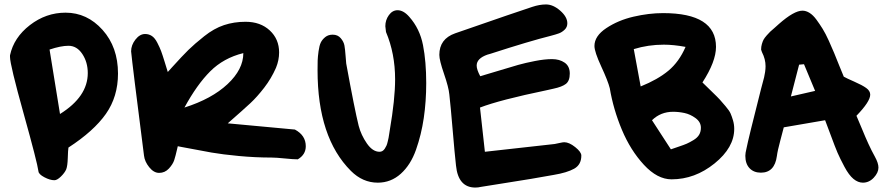

<svg xmlns="http://www.w3.org/2000/svg" viewBox="-20 -706 4000 864"><path d="M511 -375Q511 -271 456.5 -193.5Q402 -116 288 -42Q286 -30 285 5Q284 40 278 56Q271 72 254 88.5Q237 105 225 105Q205 105 179.5 91.5Q154 78 153 65Q148 26 86.5 -194.5Q25 -415 25 -450V-457Q42 -537 114.5 -593Q187 -649 275 -649Q372 -649 441.5 -571.5Q511 -494 511 -375ZM203 -483 250 -193Q375 -271 375 -377Q375 -426 350.5 -463Q326 -500 288 -500Q254 -500 203 -483Z M1005 -151 1307 -123Q1356 -97 1356 -48Q1356 -10 1320 11Q1300 11 1261 7Q1222 3 1202 3Q1129 3 1055 -4Q981 -11 932 -19.5Q883 -28 795 -45L780 -48L777 -35Q770 -4 764 14.5Q758 33 740 52.5Q722 72 696 72Q672 72 651.5 46.5Q631 21 628 -6Q575 -420 570 -475Q570 -503 589.5 -528Q609 -553 633 -553Q650 -553 663.5 -544Q677 -535 688 -513.5Q699 -492 705 -476Q711 -460 721 -427.5Q731 -395 735 -382L754 -403Q801 -455 828 -481.5Q855 -508 899 -543Q943 -578 988 -593Q1033 -608 1085 -608Q1152 -608 1194 -569Q1236 -530 1236 -470Q1236 -435 1222 -401Q1201 -353 1169 -311.5Q1137 -270 1107 -242Q1077 -214 1005 -151ZM1075 -467Q986 -445 926 -385Q866 -325 810 -222Q933 -261 1004 -327.5Q1075 -394 1075 -467Z M1594 -140Q1605 -98 1631 -60.5Q1657 -23 1688 -23Q1695 -23 1701 -26.5Q1707 -30 1711.5 -37Q1716 -44 1719 -50.5Q1722 -57 1724.5 -68Q1727 -79 1728.5 -85.5Q1730 -92 1731.5 -104Q1733 -116 1734 -120Q1758 -260 1758 -349Q1758 -465 1717 -562Q1714 -586 1714 -588Q1714 -616 1730 -638Q1746 -660 1769 -660Q1796 -660 1822 -630Q1869 -577 1883.5 -503Q1898 -429 1898 -332Q1898 -250 1887 -175Q1876 -100 1852 -32Q1828 36 1783.5 76Q1739 116 1680 116Q1612 116 1559 63Q1409 -87 1409 -390Q1409 -418 1409.5 -434Q1410 -450 1413.5 -475.5Q1417 -501 1423.5 -514.5Q1430 -528 1443.5 -539Q1457 -550 1477 -550Q1500 -550 1513.5 -534Q1527 -518 1530 -501Q1533 -484 1535 -456Q1537 -428 1538 -420Q1576 -212 1594 -140Z M2125 -411Q2125 -393 2141 -363Q2166 -370 2223 -387.5Q2280 -405 2312 -414Q2344 -423 2387.5 -431.5Q2431 -440 2464 -440Q2498 -440 2521 -424Q2544 -408 2544 -375Q2544 -342 2526.5 -328.5Q2509 -315 2471 -307L2440 -300Q2228 -256 2140 -222L2162 -23Q2389 -48 2476 -58Q2482 -59 2497.5 -62.5Q2513 -66 2519 -66Q2541 -66 2568.5 -44Q2596 -22 2596 -6Q2596 35 2564 53Q2532 71 2472 81Q2424 90 2369 99Q2314 108 2247.5 118.5Q2181 129 2144 135Q2132 138 2119 138Q2042 138 2032 39Q2026 -14 2017 -121Q2008 -228 2002 -281Q1999 -313 1978 -374Q1957 -435 1957 -459Q1957 -531 2028 -556Q2316 -656 2375 -675Q2408 -686 2437 -686Q2469 -686 2501 -658Q2533 -630 2533 -601Q2533 -584 2521 -572.5Q2509 -561 2495.5 -556Q2482 -551 2459 -545Q2363 -521 2187 -464L2173 -460Q2125 -443 2125 -411Z M3202 -495Q3202 -429 3141 -335Q3154 -322 3182 -295Q3210 -268 3219 -258Q3228 -248 3245 -228Q3262 -208 3267.5 -195.5Q3273 -183 3278.5 -164.5Q3284 -146 3284 -126Q3284 -42 3195.5 29.5Q3107 101 3002 101Q2938 101 2877.5 35.5Q2817 -30 2778.5 -122Q2740 -214 2724 -309Q2716 -341 2685.5 -407Q2655 -473 2655 -499Q2655 -544 2708.5 -579.5Q2762 -615 2831 -631Q2900 -647 2964 -647Q3202 -647 3202 -495ZM2863 -317Q2940 -348 2988 -388Q3036 -428 3065 -495Q3011 -505 2967 -505Q2897 -505 2832 -485ZM2914 -165 2999 -34Q3007 -37 3032.5 -45.5Q3058 -54 3070.5 -59.5Q3083 -65 3100.5 -75.5Q3118 -86 3126 -99.5Q3134 -113 3134 -131Q3134 -157 3110 -174.5Q3086 -192 3060 -197.5Q3034 -203 3009 -203Q2953 -203 2914 -165Z M3693 -165 3507 -133Q3504 -120 3491.5 -74Q3479 -28 3476 -4Q3466 71 3404 71Q3372 71 3353 51Q3334 31 3334 -5Q3334 -17 3339 -37Q3347 -79 3405 -307Q3407 -315 3411.5 -331.5Q3416 -348 3418.5 -358Q3421 -368 3423 -382Q3425 -396 3425 -408Q3425 -440 3409 -471Q3409 -472 3407 -476.5Q3405 -481 3405 -483Q3405 -496 3408.5 -508Q3412 -520 3416 -527.5Q3420 -535 3430.5 -547Q3441 -559 3446 -563.5Q3451 -568 3466 -581Q3481 -594 3485 -598Q3553 -658 3591 -658Q3607 -658 3623 -648Q3639 -638 3654 -617.5Q3669 -597 3682 -576Q3695 -555 3709.5 -523Q3724 -491 3733.5 -468Q3743 -445 3756.5 -411Q3770 -377 3777 -361Q3789 -354 3824.5 -338.5Q3860 -323 3878 -310Q3896 -297 3896 -280Q3896 -249 3834 -185Q3843 -165 3858.5 -127Q3874 -89 3888 -58.5Q3902 -28 3917 -1Q3933 28 3933 48Q3933 71 3912 93.5Q3891 116 3863 116Q3841 116 3820.5 99Q3800 82 3780 44.5Q3760 7 3749 -18.5Q3738 -44 3718 -98.5Q3698 -153 3693 -165ZM3648 -297 3598 -417 3576 -415 3539 -272Z"/></svg>

Font: Because We Learn
Style: Regular
Weight: 400
Designer: Liz Wetzel, Aaron Williamson, Russ McMullin
Foundry: Red Hat
Version: Version 1.000